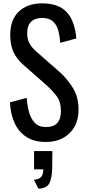

<svg xmlns="http://www.w3.org/2000/svg" viewBox="-20 -837 513 1144"><path d="M254 9Q184 9 137.5 -21Q91 -51 67 -104Q43 -157 39 -227L139 -254Q142 -211 152.5 -171Q163 -131 187 -105.5Q211 -80 254 -80Q343 -80 343 -175Q343 -230 318 -263.5Q293 -297 255 -331L119 -451Q79 -486 60 -527.5Q41 -569 41 -630Q41 -719 92 -768Q143 -817 231 -817Q328 -817 376.5 -766Q425 -715 435 -608L339 -582Q336 -622 327 -655.5Q318 -689 295.5 -709.5Q273 -730 231 -730Q189 -730 165.5 -707.5Q142 -685 142 -641Q142 -604 154.5 -580Q167 -556 195 -531L332 -411Q378 -371 413 -315.5Q448 -260 448 -184Q448 -124 423 -80.5Q398 -37 354.5 -14Q311 9 254 9ZM209 287 182 234Q213 232 225.5 216.5Q238 201 238 172H183V63H292L291 166Q290 219 275.5 252Q261 285 209 287Z"/></svg>

Font: Oswald
Style: Regular
Weight: 400
Designer: Vernon Adams
Foundry: Vernon Adams
Version: Version 4.103; ttfautohint (v1.8.3)